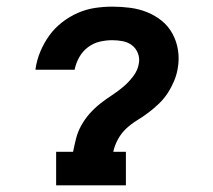

<svg xmlns="http://www.w3.org/2000/svg" viewBox="-20 -558 640 578"><path d="M149 0V-101H200Q204 -121 209 -141Q214 -161 224.5 -180Q235 -199 249.5 -215.5Q264 -232 281 -245.5Q298 -259 316.5 -271Q335 -283 351.5 -297Q368 -311 381.5 -329Q395 -347 398 -367Q401 -383 395 -398Q389 -413 377 -422Q365 -431 349.5 -434Q334 -437 318 -437Q299 -437 280 -432.5Q261 -428 245 -416Q229 -404 219 -386.5Q209 -369 205 -350Q205 -349 205 -349Q205 -349 205 -348H87Q87 -349 87 -349.5Q87 -350 87 -351Q91 -378 101.5 -403Q112 -428 128 -450.5Q144 -473 166.5 -490.5Q189 -508 214 -519Q239 -530 265.5 -534Q292 -538 318 -538Q345 -538 372 -534.5Q399 -531 423.5 -521Q448 -511 467.5 -495Q487 -479 499.5 -456Q512 -433 516 -406Q520 -379 515 -352Q512 -333 504 -314Q496 -295 485 -278Q474 -261 459 -246.5Q444 -232 427.5 -219.5Q411 -207 393 -196Q375 -185 360 -171Q345 -157 335 -138.5Q325 -120 321 -101H359V0Z"/></svg>

Font: Iosevka Slab Extended
Style: Bold Italic
Weight: 700
Width: 7
Italic angle: -9°
Monospace: yes
Designer: Belleve Invis
Foundry: Belleve Invis
Version: Version 11.1.0; ttfautohint (v1.8.3)